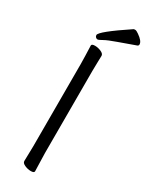

<svg xmlns="http://www.w3.org/2000/svg" viewBox="-230 -924 766 980"><g transform="rotate(30 153.5 -434.5)"><path d="M300 -816Q251 -798 202.5 -781Q154 -764 134 -752.5Q114 -741 108 -741Q102 -741 97 -746Q92 -751 92 -758Q92 -779 242 -879Q244 -880 251 -880Q258 -880 272 -870Q307 -846 307 -826Q307 -819 300 -816ZM96 -639 94 -697Q94 -707 114 -707Q132 -707 150 -699Q168 -691 168 -679Q168 -658 167 -643L166 -590V-105L167 -67L169 1Q169 11 149 11Q131 11 113 3Q95 -5 95 -17L97 -105V-590Z"/></g></svg>

Font: ToneOZ-Pinyin-WenKai-Regular
Style: Regular
Weight: 400
Designer: Fontworks Inc.
Foundry: ToneOZ
Version: Version 0.240331